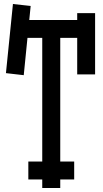

<svg xmlns="http://www.w3.org/2000/svg" viewBox="-20 -900 517 963"><path d="M191.9 43V-765.1H282.2V43ZM122.1 -89.8H352.1V0H122.1ZM75.2 -799.8H430.2V-710H75.2ZM367.2 -526.9V-834H457V-526.9ZM9.8 -533.2 44.9 -879.9 133.8 -870.1 99.1 -522.9Z"/></svg>

Font: Opir
Style: Regular
Weight: 400
Designer: Maksym Kobuzan
Version: Version 1.000;FEAKit 1.0